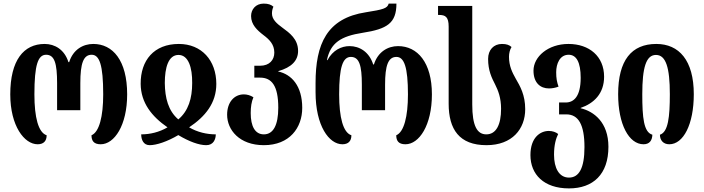

<svg xmlns="http://www.w3.org/2000/svg" viewBox="-20 -793 3910 1066"><path d="M189 8C221 8 239 -9 239 -42C193 -57 171 -141 171 -269C171 -433 191 -489 236 -489C283 -489 297 -441 297 -331V-181H426V-331C426 -441 443 -489 489 -489C532 -489 553 -433 553 -269C553 -146 531 -60 488 -42C488 -12 500 8 539 8C615 8 686 -97 686 -269C686 -458 606 -549 498 -549C441 -549 386 -518 364 -448H360C338 -518 284 -549 228 -549C111 -549 37 -458 37 -269C37 -94 115 8 189 8Z M811 13C849 13 909 -7 970 -43C1030 -7 1085 13 1125 13C1166 13 1178 -21 1178 -47C1128 -47 1076 -59 1030 -86C1120 -146 1181 -221 1181 -327C1181 -458 1099 -549 973 -549C835 -549 760 -458 761 -327C762 -222 823 -146 910 -86C864 -59 813 -47 764 -47C764 -18 776 13 811 13ZM970 -130C914 -178 896 -249 895 -332C895 -418 915 -488 971 -488C1026 -488 1048 -418 1047 -332C1047 -247 1026 -177 970 -130Z M1445 13C1588 13 1658 -84 1658 -194C1658 -316 1599 -380 1525 -396V-398C1599 -419 1635 -457 1635 -510C1635 -576 1588 -610 1547 -640C1517 -662 1490 -685 1490 -718C1490 -731 1492 -742 1498 -756C1485 -767 1470 -773 1444 -773C1399 -773 1374 -740 1374 -704C1374 -656 1408 -625 1443 -598C1475 -574 1503 -547 1503 -501C1503 -460 1476 -428 1424 -428H1392V-362H1424C1488 -362 1525 -318 1525 -195C1525 -98 1497 -47 1445 -47C1396 -47 1372 -92 1372 -165C1372 -199 1376 -227 1387 -253C1370 -264 1351 -269 1334 -269C1280 -269 1241 -225 1241 -156C1241 -72 1309 13 1445 13Z M1881 8C1913 8 1931 -9 1931 -42C1885 -57 1863 -141 1863 -269C1863 -420 1883 -477 1928 -477C1975 -477 1989 -429 1989 -323V-181H2118V-323C2118 -429 2135 -477 2181 -477C2224 -477 2245 -420 2245 -269C2245 -146 2223 -60 2180 -42C2180 -12 2192 8 2231 8C2307 8 2378 -97 2378 -269C2378 -446 2298 -537 2190 -537C2133 -537 2078 -505 2056 -435H2052C2030 -505 1976 -537 1921 -537C1876 -537 1828 -515 1798 -459H1795C1815 -555 1872 -592 1994 -611C2129 -632 2181 -664 2181 -773H2138C2131 -746 2106 -740 2012 -725C1794 -692 1732 -548 1732 -332V-281C1732 -94 1807 8 1881 8Z M2681 13C2824 13 2896 -77 2896 -187C2896 -266 2868 -314 2843 -357C2824 -391 2806 -426 2806 -478C2806 -497 2811 -518 2820 -532C2808 -543 2793 -549 2767 -549C2721 -549 2690 -516 2690 -466C2690 -401 2710 -361 2729 -324C2746 -290 2762 -250 2762 -189C2762 -101 2735 -47 2680 -47C2629 -47 2602 -94 2602 -213V-760H2412V-710H2418C2453 -710 2471 -699 2471 -645V-217C2471 -75 2530 13 2681 13Z M3139 253C3273 253 3358 175 3358 22C3358 -115 3276 -175 3204 -192V-194C3277 -219 3334 -273 3334 -367C3334 -480 3252 -549 3136 -549C3023 -549 2942 -478 2942 -401C2942 -333 2980 -302 3028 -302C3044 -302 3063 -305 3081 -312C3072 -338 3068 -358 3068 -392C3068 -439 3088 -489 3137 -489C3180 -489 3204 -448 3204 -361C3204 -256 3165 -224 3121 -224H3084V-158H3124C3192 -158 3225 -100 3225 24C3225 140 3195 193 3139 193C3084 193 3056 140 3056 66C3056 11 3067 -25 3079 -49C3067 -59 3048 -66 3027 -66C2980 -66 2925 -30 2925 68C2925 175 2999 253 3139 253Z M3553 8C3586 8 3601 -13 3602 -45C3554 -59 3546 -139 3546 -270C3546 -418 3567 -488 3622 -488C3677 -488 3699 -418 3699 -270C3699 -144 3690 -60 3644 -45C3644 -15 3662 8 3696 8C3774 8 3832 -102 3832 -270C3832 -458 3750 -549 3624 -549C3486 -549 3412 -458 3412 -270C3412 -102 3472 8 3553 8Z"/></svg>

Font: Noto Serif Georgian ExtraCondensed Bold
Style: Regular
Weight: 700
Width: 2
Designer: Monotype Design Team, Akaki Razmadze
Foundry: Google LLC
Version: Version 2.003